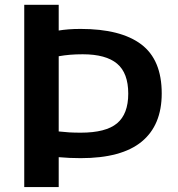

<svg xmlns="http://www.w3.org/2000/svg" viewBox="-20 -760 724 780"><path d="M78.5 0V-740.5H218.5V-636Q236.5 -639 258.8 -640.8Q281 -642.5 307.5 -642.5Q470.5 -642.5 553.8 -579.8Q637 -517 637 -380.5Q637 -251.5 555.5 -184.5Q474 -117.5 307.5 -117.5Q284 -117.5 262.8 -118.5Q241.5 -119.5 218.5 -121.5V0ZM308 -221Q410 -221 455.5 -259Q501 -297 501 -379.5Q501 -463.5 455.5 -501.5Q410 -539.5 316 -539.5Q287.5 -539.5 264.2 -537.5Q241 -535.5 218.5 -531.5V-226Q240.5 -223.5 261.5 -222.2Q282.5 -221 308 -221Z"/></svg>

Font: Encode Sans SC SemiExpanded SemiBold
Style: Regular
Weight: 600
Width: 6
Designer: Multiple Designers
Foundry: Impallari Type
Version: Version 3.002